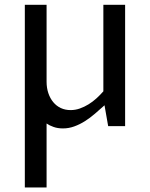

<svg xmlns="http://www.w3.org/2000/svg" viewBox="-20 -538 640 819"><path d="M85.9 -517.6H178.7V-189.5Q178.7 -162.6 186.3 -140.4Q193.8 -118.2 207.3 -102.1Q220.7 -85.9 239.5 -77.1Q258.3 -68.4 281.2 -68.4Q301.3 -68.4 320.6 -75.2Q339.8 -82 357.7 -93Q375.5 -104 391.4 -118.4Q407.2 -132.8 420.9 -148.4V-517.6H513.7V0H441.4L425.8 -88.9Q405.8 -70.8 385 -53Q364.3 -35.2 342.3 -21.2Q320.3 -7.3 296.9 1.2Q273.4 9.8 248.5 9.8Q226.1 9.8 208.3 3.4Q190.4 -2.9 178.7 -11.2V261.7H85.9Z"/></svg>

Font: Proza Libre
Style: Regular
Weight: 400
Designer: Jasper de Waard
Foundry: Jasper de Waard
Version: Version 1.001; ttfautohint (v1.4.1.8-43bc)